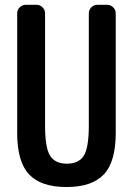

<svg xmlns="http://www.w3.org/2000/svg" viewBox="-20 -750 540 780"><path d="M49.8 -210V-695.3Q49.8 -710 60.1 -720.2Q70.3 -730.5 85 -730.5H127.9Q142.6 -730.5 152.8 -720.2Q163.1 -710 163.1 -695.3V-240.2Q163.1 -149.4 183.6 -117.2Q204.1 -85 252 -85Q299.8 -85 320.3 -117.2Q340.8 -149.4 340.8 -240.2V-695.3Q340.8 -710 351.1 -720.2Q361.3 -730.5 376 -730.5H415Q429.7 -730.5 439.9 -720.2Q450.2 -710 450.2 -695.3V-210Q450.2 -92.8 401.9 -41.5Q353.5 9.8 250 9.8Q146.5 9.8 98.1 -41.5Q49.8 -92.8 49.8 -210Z"/></svg>

Font: Rounded-L Mgen+ 1m medium
Style: Regular
Weight: 500
Designer: [Source Han Sans]
Ryoko NISHIZUKA  (kana & ideographs); Paul D. Hunt (Latin, Greek & Cyrillic); Wenlong ZHANG  (bopomofo
Version: Version 1.059.20150602